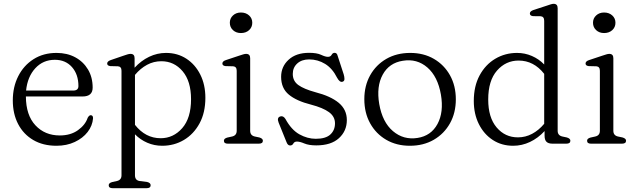

<svg xmlns="http://www.w3.org/2000/svg" viewBox="-20 -752 3332 1005"><path d="M465 -293.5Q465 -247 412 -247H115.5Q116 -149 165.5 -96Q215 -43 293 -43Q349.5 -43 388 -70.5Q426.5 -98 439 -135.5Q446.5 -149 455 -149Q467.5 -148.5 467 -132.5Q464 -94 438.8 -61.2Q413.5 -28.5 371.2 -8.8Q329 11 275.5 11Q205.5 11 154.2 -19Q103 -49 75 -102.5Q47 -156 47 -226.5Q47 -297 75.5 -353.2Q104 -409.5 155.5 -442.2Q207 -475 276 -475Q331.5 -475 374 -452Q416.5 -429 440.8 -388Q465 -347 465 -293.5ZM267 -439Q205.5 -439 164.8 -394.8Q124 -350.5 116.5 -278H363Q390.5 -278 390.5 -301.5Q390.5 -362.5 356.8 -400.8Q323 -439 267 -439Z M684.5 -447.5V-397.5Q718.5 -434.5 760.8 -454.8Q803 -475 849 -475Q909 -475 955.5 -444.8Q1002 -414.5 1028.5 -361.5Q1055 -308.5 1055 -240Q1055 -162.5 1024.5 -106.2Q994 -50 942.8 -19.5Q891.5 11 829 11Q787.5 11 751 -4.8Q714.5 -20.5 686.5 -49V165.5Q686.5 191.5 710.5 195.5L750 200.5Q768.5 205 768.5 217.5Q768.5 233 748 233H569Q549 233 549 217.5Q549 206 567 201L592 195.5Q616 190 616 165.5V-381.5Q616 -403.5 597.5 -405L557.5 -406Q541 -408 541 -419.5Q541 -431 559.5 -437.5L626.5 -460.5Q638 -464.5 647 -467.2Q656 -470 663 -470Q684.5 -470 684.5 -447.5ZM824.5 -431.5Q784.5 -431.5 749.8 -412.8Q715 -394 686.5 -360V-98.5Q741.5 -28.5 821 -28.5Q887.5 -28.5 933.8 -81.2Q980 -134 980 -232.5Q980 -327 935.8 -379.2Q891.5 -431.5 824.5 -431.5Z M1241 -579Q1216 -579 1199.5 -594.2Q1183 -609.5 1183 -633Q1183 -656 1199.5 -671.2Q1216 -686.5 1241 -686.5Q1267 -686.5 1283.8 -671.2Q1300.5 -656 1300.5 -633Q1300.5 -609.5 1283.8 -594.2Q1267 -579 1241 -579ZM1289.5 -447.5V-67.5Q1289.5 -43 1313.5 -37.5L1337.5 -32.5Q1356 -27 1356 -15.5Q1356 0 1335 0H1172Q1152 0 1152 -15.5Q1152 -27 1170 -32L1195 -37.5Q1219 -43 1219 -67.5V-381.5Q1219 -403.5 1200.5 -405L1160.5 -406Q1144 -408 1144 -419.5Q1144 -431.5 1162.5 -437.5L1231.5 -460.5Q1243.5 -464.5 1252.5 -467.2Q1261.5 -470 1268 -470Q1289.5 -470 1289.5 -447.5Z M1598 -441Q1559.5 -441 1536 -419.8Q1512.5 -398.5 1512.5 -365Q1512.5 -328 1541.5 -307Q1570.5 -286 1630.5 -269.5Q1710.5 -249 1753 -213.8Q1795.5 -178.5 1795.5 -123.5Q1795.5 -66.5 1754.2 -28.8Q1713 9 1635.5 9Q1597 9 1573.2 -1Q1549.5 -11 1534.5 -11Q1521 -11 1515.5 -0.8Q1510 9.5 1498.5 9.5Q1486 9.5 1479.5 -8.5L1438.5 -110Q1428 -136.5 1447 -142.5Q1462.5 -147.5 1474 -129.5Q1505 -72.5 1547 -49Q1589 -25.5 1633 -25.5Q1685 -25.5 1709.2 -48Q1733.5 -70.5 1733.5 -106.5Q1733.5 -142 1702 -165Q1670.5 -188 1607.5 -204.5Q1532 -223.5 1491.8 -256.8Q1451.5 -290 1451.5 -350Q1451.5 -403.5 1490.8 -439.5Q1530 -475.5 1597.5 -475.5Q1638.5 -475.5 1660.8 -465Q1683 -454.5 1696.5 -454.5Q1710 -454.5 1715.8 -465Q1721.5 -475.5 1731.5 -475.5Q1743.5 -475.5 1747 -461L1779 -363Q1783 -350 1783 -338.5Q1783 -327 1772.5 -324Q1758 -320 1744.5 -345Q1720 -394 1681.8 -417.5Q1643.5 -441 1598 -441Z M2127.5 -475Q2197.5 -475 2251.2 -443.8Q2305 -412.5 2335.5 -357.8Q2366 -303 2366 -232Q2366 -161.5 2335.5 -106.8Q2305 -52 2250.8 -20.5Q2196.5 11 2125.5 11Q2055.5 11 2001.8 -20.2Q1948 -51.5 1917.5 -106.5Q1887 -161.5 1887 -233Q1887 -303 1917.5 -357.8Q1948 -412.5 2002.2 -443.8Q2056.5 -475 2127.5 -475ZM2165.5 -30Q2236.5 -41 2270 -103Q2303.5 -165 2288 -256.5Q2271.5 -351.5 2217 -398.8Q2162.5 -446 2089 -434Q2017 -423 1983.2 -361.2Q1949.5 -299.5 1965 -208Q1981.5 -112.5 2037 -65.5Q2092.5 -18.5 2165.5 -30Z M2460 -223.5Q2460 -301 2490.5 -357.5Q2521 -414 2572.5 -444.5Q2624 -475 2686.5 -475Q2727.5 -475 2764.2 -459Q2801 -443 2828.5 -414.5V-643Q2828.5 -665.5 2810 -667L2770 -667.5Q2753.5 -669.5 2753.5 -681.5Q2753.5 -693 2772 -699.5L2841 -722Q2853 -726 2862 -729Q2871 -732 2878 -732Q2899 -732 2899 -709V-67.5Q2899 -43 2923.5 -37.5L2947 -32.5Q2965.5 -27 2965.5 -15.5Q2965.5 0 2945 0H2872Q2850.5 0 2840.5 -9.8Q2830.5 -19.5 2830.5 -42.5V-66Q2796.5 -29 2754.2 -9Q2712 11 2666 11Q2606 11 2559.5 -19.2Q2513 -49.5 2486.5 -102.5Q2460 -155.5 2460 -223.5ZM2535.5 -231Q2535.5 -137 2579.5 -85Q2623.5 -33 2691 -33Q2730.5 -33 2765.2 -51.5Q2800 -70 2828.5 -104V-365.5Q2774 -435 2694.5 -435Q2627.5 -435 2581.5 -382.5Q2535.5 -330 2535.5 -231Z M3142 -579Q3117 -579 3100.5 -594.2Q3084 -609.5 3084 -633Q3084 -656 3100.5 -671.2Q3117 -686.5 3142 -686.5Q3168 -686.5 3184.8 -671.2Q3201.5 -656 3201.5 -633Q3201.5 -609.5 3184.8 -594.2Q3168 -579 3142 -579ZM3190.5 -447.5V-67.5Q3190.5 -43 3214.5 -37.5L3238.5 -32.5Q3257 -27 3257 -15.5Q3257 0 3236 0H3073Q3053 0 3053 -15.5Q3053 -27 3071 -32L3096 -37.5Q3120 -43 3120 -67.5V-381.5Q3120 -403.5 3101.5 -405L3061.5 -406Q3045 -408 3045 -419.5Q3045 -431.5 3063.5 -437.5L3132.5 -460.5Q3144.5 -464.5 3153.5 -467.2Q3162.5 -470 3169 -470Q3190.5 -470 3190.5 -447.5Z"/></svg>

Font: Fraunces 9pt Soft Light
Style: Regular
Weight: 300
Version: Version 1.000;[0bf87f6ff]